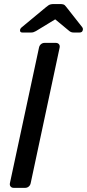

<svg xmlns="http://www.w3.org/2000/svg" viewBox="-20 -907 420 927"><path d="M46.6 0Q36.4 0 31.2 -6.4Q25.9 -12.7 27.9 -22.9L168.3 -677.1Q170.3 -687.3 177.8 -693.6Q185.3 -700 195.4 -700H249.1Q259.3 -700 264.6 -693.6Q269.9 -687.3 267.9 -677.1L128.2 -22.9Q126.2 -12.7 118.8 -6.4Q111.3 0 101.1 0ZM88.1 -750Q76.1 -750 76.7 -761.1Q77.1 -769.1 85.5 -775.7L202.4 -872.6Q215.2 -883.6 223 -885.5Q230.7 -887.5 238.5 -887.5H271Q279.6 -887.5 286.2 -885.5Q292.9 -883.6 300.7 -872.6L376.2 -776.6Q381.8 -769.9 379.8 -761.9Q377.6 -750 364.1 -750H336Q329.2 -750 324.2 -751.8Q319.2 -753.6 314.9 -757L246.5 -813.6L153.6 -757Q147.5 -753.8 142.4 -751.9Q137.2 -750 130.5 -750Z"/></svg>

Font: Rubik Light
Style: Italic
Weight: 300
Italic angle: -12°
Designer: Hubert and Fischer
Foundry: Hubert and Fischer
Version: Version 2.300;gftools[0.9.30]